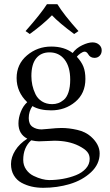

<svg xmlns="http://www.w3.org/2000/svg" viewBox="-20 -665 525 920"><path d="M254.9 -645Q285.2 -595.2 356 -516.1L335.4 -502Q262.7 -555.7 229 -591.8Q186.5 -548.3 122.6 -502L102.5 -516.1Q174.3 -597.2 205.1 -645ZM316.4 -283.2Q316.4 -344.7 289.6 -379.4Q262.7 -414.1 217.3 -414.1Q176.3 -414.1 153.3 -385.5Q130.4 -356.9 130.4 -300.3Q130.4 -278.3 135 -256.8Q139.6 -235.4 149.9 -213.9Q160.2 -192.4 180.9 -179.2Q201.7 -166 230 -166Q245.1 -166 258.5 -170.7Q272 -175.3 285.9 -186.8Q299.8 -198.2 308.1 -222.9Q316.4 -247.6 316.4 -283.2ZM129.4 7.3Q91.3 42 91.3 101.1Q91.3 127.4 105.5 147.5Q119.6 167.5 140.9 177.7Q162.1 188 181.2 192.9Q200.2 197.8 215.3 197.8Q249 197.8 282 191.9Q314.9 186 344.2 174.3Q373.5 162.6 391.6 142.3Q409.7 122.1 409.7 96.2Q409.7 76.7 397.9 62.5Q386.2 48.3 357.4 33.7Q308.6 9.3 240.2 9.3Q228 9.3 207 10.7Q185.5 12.2 166.5 12.2Q152.3 12.2 129.4 7.3ZM433.1 -387.7Q412.6 -387.7 402.8 -404.8Q395.5 -417.5 385.7 -417.5Q377.4 -417.5 366 -409.4Q354.5 -401.4 348.1 -393.1Q370.1 -369.6 379.6 -345.7Q389.2 -321.8 389.2 -286.6Q389.2 -217.3 340.6 -176.8Q292 -136.2 225.1 -136.2Q169.9 -136.2 135.3 -156.7Q117.7 -130.9 117.7 -99.1Q117.7 -69.8 135.7 -57.4Q153.8 -44.9 179.2 -44.9Q187 -44.9 210.4 -47.4Q252.9 -51.8 274.9 -51.8Q310.5 -51.8 350.1 -42.7Q389.6 -33.7 415.5 -10.7Q457.5 26.9 457.5 70.3Q457.5 121.6 416.3 160.2Q375 198.7 314.7 216.8Q254.4 234.9 187 234.9Q157.7 234.9 131.8 229Q106 223.1 83 210.7Q60.1 198.2 46.4 175.3Q32.7 152.3 32.7 121.1Q32.7 88.4 53 55.9Q73.2 23.4 110.8 -0.5Q68.4 -22.5 68.4 -73.7Q68.4 -100.6 79.6 -129.2Q90.8 -157.7 110.4 -175.3Q59.6 -224.1 59.6 -291Q59.6 -357.4 109.4 -399.7Q159.2 -441.9 225.6 -441.9Q288.1 -441.9 328.1 -411.1Q345.2 -434.6 373.8 -448.2Q402.3 -461.9 423.3 -461.9Q442.4 -461.9 454.8 -450.9Q467.3 -439.9 467.3 -423.8Q467.3 -407.7 457.5 -397.7Q447.8 -387.7 433.1 -387.7Z"/></svg>

Font: Libertinage
Style: f
Weight: 400
Designer: OSP
Foundry: OSP
Version: Version 1.0; 2008; OFL relea